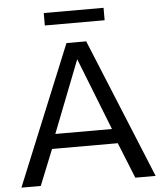

<svg xmlns="http://www.w3.org/2000/svg" viewBox="-58 -919 818 969"><g transform="rotate(-5 351.0 -434.0)"><path d="M11 0 301 -707H401L691 0H588L515 -181H182L109 0ZM205 -255H492L348 -621ZM200 -805V-868H503V-805Z"/></g></svg>

Font: Georama SemiExpanded
Style: Regular
Weight: 400
Width: 6
Designer: Jean-Baptiste Levee
Foundry: Production Type
Version: Version 1.001